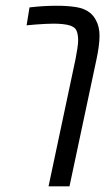

<svg xmlns="http://www.w3.org/2000/svg" viewBox="-20 -660 391 680"><path d="M151.9 0 247.6 -451.2Q251 -468.3 253.9 -487.3Q256.8 -506.3 256.8 -518.1Q256.8 -529.3 254.6 -540Q252.4 -550.8 247.6 -557.1Q244.6 -561 240 -564Q235.4 -566.9 229 -569.3Q217.3 -573.2 201.4 -574.7Q185.5 -576.2 170.4 -576.2Q157.7 -576.2 140.9 -575.4Q124 -574.7 106.4 -573.2Q88.9 -571.8 74.2 -570.3L84.5 -633.8Q109.9 -636.7 133.1 -638.2Q156.2 -639.6 183.1 -639.6Q218.3 -639.6 248.8 -635Q279.3 -630.4 299.3 -614.3Q305.7 -608.9 310.8 -602.5Q315.9 -596.2 319.8 -588.4Q326.2 -577.1 329.3 -563.2Q332.5 -549.3 332.5 -533.2Q332.5 -516.1 329.6 -494.4Q326.7 -472.7 321.3 -447.8L226.1 0Z"/></svg>

Font: Open Sans Condensed
Style: Italic
Weight: 400
Width: 3
Italic angle: -12°
Designer: Monotype Design Team
Foundry: Monotype Imaging Inc.
Version: Version 3.000